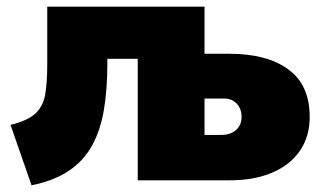

<svg xmlns="http://www.w3.org/2000/svg" viewBox="-20 -540 976 575"><path d="M74.5 15 11.5 -166Q63 -178.5 86.2 -200.2Q109.5 -222 115.5 -258Q121.5 -294 121.5 -349V-520H592.5L392.5 -364H301.5V-349Q301.5 -272.5 291.2 -211.2Q281 -150 255.8 -104.2Q230.5 -58.5 186.5 -28.8Q142.5 1 74.5 15ZM392.5 0V-520H592.5V-136H642.5Q670.5 -136 687 -150.8Q703.5 -165.5 703.5 -190Q703.5 -214 689 -229.5Q674.5 -245 650.5 -245H574.5V-379H667.5Q779.5 -379 843.5 -332.2Q907.5 -285.5 907.5 -190Q907.5 -131 878.2 -88.5Q849 -46 795.2 -23Q741.5 0 667.5 0Z"/></svg>

Font: Geologica Roman Black
Style: Regular
Weight: 900
Designer: Sindre Bremnes, Frode Helland
Foundry: Monokrom Skriftforlag AS
Version: Version 1.010;gftools[0.9.28]